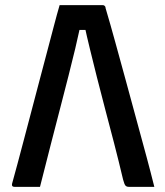

<svg xmlns="http://www.w3.org/2000/svg" viewBox="-20 -724 640 744"><path d="M135 0Q112 0 86 0Q60 0 36 0Q32 0 29.5 -1.5Q27 -3 26.5 -6Q26 -9 27 -13Q36 -45 48 -90Q60 -135 74 -188Q88 -241 103 -298Q118 -355 133 -412Q148 -469 162.5 -523.5Q177 -578 189 -624Q201 -670 211 -704Q256 -704 298.5 -704Q341 -704 378 -704Q382 -704 384 -702.5Q386 -701 387.5 -699Q389 -697 389 -693Q408 -629 427 -559.5Q446 -490 466 -417.5Q486 -345 506.5 -268.5Q527 -192 549 -112Q556 -85 563.5 -57Q571 -29 578 0Q553 0 526.5 0Q500 0 479 0Q471 0 466.5 -4.5Q462 -9 457 -28Q440 -100 422 -169.5Q404 -239 387 -303Q370 -367 355.5 -425Q341 -483 328.5 -534Q316 -585 307 -627L332 -608H267L292 -626Q283 -584 271.5 -535.5Q260 -487 245.5 -430.5Q231 -374 214 -308Q197 -242 177 -165Q157 -88 135 0Z"/></svg>

Font: Recursive Medium
Style: Regular
Weight: 500
Version: Version 1.085